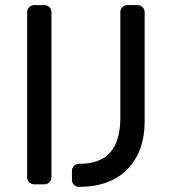

<svg xmlns="http://www.w3.org/2000/svg" viewBox="-20 -720 665 750"><path d="M86 -27V-673Q86 -684 94 -692Q102 -700 113 -700H154Q165 -700 173 -692Q181 -684 181 -673V-27Q181 -16 173 -8Q165 0 154 0H113Q102 0 94 -8Q86 -16 86 -27ZM450 -255V-673Q450 -684 458 -692Q466 -700 477 -700H518Q529 -700 537 -692Q545 -684 545 -673V-245Q545 -129 478 -59.5Q411 10 288 10Q277 10 269 2Q261 -6 261 -17V-53Q261 -64 269 -72Q277 -80 288 -80Q372 -80 410.5 -124.5Q449 -169 450 -255Z"/></svg>

Font: Hezaedrus
Style: Regular
Weight: 400
Designer: Hubert & Fischer
Foundry: Hubert & Fischer
Version: Version 1.10;September 3, 2019;FontCreator 11.5.0.2425 64-bi